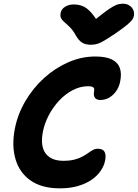

<svg xmlns="http://www.w3.org/2000/svg" viewBox="-20 -1020 753 1050"><path d="M307.6 10Q208.8 10 147.7 -32.6Q86.6 -75.2 64.8 -149.5Q43 -223.8 61.6 -318.2Q77.6 -397.6 119.6 -468.6Q161.6 -539.6 222 -594.1Q282.4 -648.6 354.2 -679.8Q426 -711 501 -711Q558.8 -711 591.5 -694.9Q624.2 -678.8 635.1 -648.4Q646 -618 637.4 -575.8Q632.8 -548.6 617.6 -525.2Q602.4 -501.8 579.6 -487.5Q556.8 -473.2 528.2 -473.2Q514 -473.2 505.5 -479.3Q497 -485.4 494.4 -495.7Q491.8 -506 494 -518Q496.2 -528 495 -534.6Q493.8 -541.2 486 -544.8Q478.2 -548.4 461.6 -548.4Q418.6 -548.4 378 -527.2Q337.4 -506 303.9 -470.3Q270.4 -434.6 247.2 -390.6Q224 -346.6 214.8 -300.8Q199.2 -221.6 229.4 -181.1Q259.6 -140.6 326.6 -140.6Q362 -140.6 387.5 -147.3Q413 -154 430.8 -163.8Q448.6 -173.6 462.4 -183.4Q476.2 -193.2 488.6 -199.9Q501 -206.6 515 -206.6Q543 -206.6 552 -189.5Q561 -172.4 554.8 -141.6Q549.2 -113.2 530.6 -85.8Q512 -58.4 481 -36.9Q450 -15.4 406.3 -2.7Q362.6 10 307.6 10ZM653.4 -999.6Q671.6 -999.6 685.7 -991.2Q699.8 -982.8 707.2 -968.8Q714.6 -954.8 712.8 -937.2Q711.6 -926.4 705.1 -915.2Q698.6 -904 676.7 -885.5Q654.8 -867 607.2 -834.2Q574.2 -812.6 552.8 -799.5Q531.4 -786.4 514.4 -780.8Q497.4 -775.2 477.6 -775.2Q446.8 -775.2 428.5 -787.2Q410.2 -799.2 396.2 -823.8Q380 -853.2 363.7 -869.6Q347.4 -886 334.2 -897Q321 -908 314.5 -919.3Q308 -930.6 311.8 -949.4Q316 -971 336.3 -983.3Q356.6 -995.6 382.4 -995.6Q411.6 -995.6 434.1 -985.8Q456.6 -976 478.5 -951.3Q500.4 -926.6 526.8 -882L465.8 -883.4Q516.4 -926.4 547.9 -950.1Q579.4 -973.8 598.5 -984.5Q617.6 -995.2 629.8 -997.4Q642 -999.6 653.4 -999.6Z"/></svg>

Font: Shantell Sans Light
Style: Italic
Weight: 300
Italic angle: -11°
Designer: Stephen Nixon, Anya Danilova, Shantell Martin
Foundry: Arrow Type
Version: Version 1.008;[ac192a2d6]